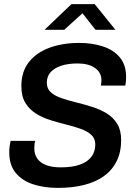

<svg xmlns="http://www.w3.org/2000/svg" viewBox="-20 -905 672 935"><path d="M261 10Q195 10 141.5 -7.5Q88 -25 56.5 -63Q25 -101 25 -164Q25 -177 27 -193Q29 -209 32 -219H152Q149 -215 148 -202Q147 -189 147 -183Q147 -154 161.5 -133Q176 -112 204.5 -101Q233 -90 276 -90Q333 -90 370 -103.5Q407 -117 425.5 -142Q444 -167 444 -201Q444 -231 424.5 -248.5Q405 -266 373 -277.5Q341 -289 302.5 -298.5Q264 -308 225.5 -320Q187 -332 155 -352Q123 -372 103.5 -404Q84 -436 84 -486Q84 -556 120.5 -602.5Q157 -649 221 -672.5Q285 -696 366 -696Q429 -696 481 -679Q533 -662 563.5 -625.5Q594 -589 594 -531Q594 -524 593.5 -513.5Q593 -503 590 -488H471Q473 -499 473.5 -504.5Q474 -510 474 -514Q474 -552 442.5 -574Q411 -596 358 -596Q312 -596 278.5 -585Q245 -574 226.5 -553.5Q208 -533 208 -502Q208 -473 227.5 -455.5Q247 -438 279.5 -427Q312 -416 350.5 -406.5Q389 -397 427.5 -385Q466 -373 498.5 -353.5Q531 -334 550.5 -302.5Q570 -271 570 -223Q570 -165 548.5 -121Q527 -77 487 -48Q447 -19 390 -4.5Q333 10 261 10ZM197 -760 328 -885H441L542 -760H445L367 -859H402L293 -760Z"/></svg>

Font: Chivo Medium Medium
Style: Italic
Weight: 500
Italic angle: -8.05°
Version: Version 2.002